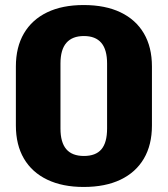

<svg xmlns="http://www.w3.org/2000/svg" viewBox="-20 -731 666 762"><path d="M312 11Q228 11 167.5 -18Q107 -47 75 -101.5Q43 -156 43 -233V-467Q43 -544 75 -598.5Q107 -653 167 -682Q227 -711 312 -711Q398 -711 458.5 -682Q519 -653 551 -598.5Q583 -544 583 -467V-233Q583 -156 551 -101.5Q519 -47 458.5 -18Q398 11 312 11ZM313 -112Q360 -112 382.5 -138.5Q405 -165 405 -221V-479Q405 -534 382 -561Q359 -588 313 -588Q267 -588 243.5 -561Q220 -534 220 -479V-221Q220 -166 243 -139Q266 -112 313 -112Z"/></svg>

Font: Pathway Extreme Condensed ExtraBold
Style: Regular
Weight: 800
Width: 3
Version: Version 1.001;gftools[0.9.26]